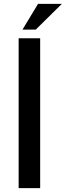

<svg xmlns="http://www.w3.org/2000/svg" viewBox="-20 -979 342 999"><path d="M77 -780H189V0H77ZM302 -959 166 -825H97L178 -959Z"/></svg>

Font: Josefin Sans Thin SemiBold
Style: Regular
Weight: 600
Version: Version 2.000